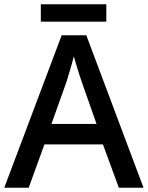

<svg xmlns="http://www.w3.org/2000/svg" viewBox="-20 -883 696 903"><path d="M539 0 464 -204H189L115 0H0L270 -717H386L655 0ZM364 -499Q360 -510 353 -532.5Q346 -555 338.5 -579Q331 -603 327 -618Q320 -588 309 -552Q298 -516 293 -499L222 -300H434ZM480 -863V-781H172V-863Z"/></svg>

Font: Noto Sans Thaana Medium
Style: Regular
Weight: 500
Designer: David Williams
Foundry: Google Inc.
Version: Version 3.001; ttfautohint (v1.8.4.7-5d5b)